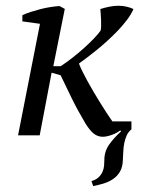

<svg xmlns="http://www.w3.org/2000/svg" viewBox="-20 -461 508 654"><path d="M330.1 4.9Q313.5 4.9 300 -5.4Q286.6 -15.6 271 -40.5Q243.2 -87.4 223.4 -128.2Q203.6 -168.9 186.5 -204.6L155.8 -213.4L115.2 0H41.5L116.2 -379.9L56.2 -388.2V-409.2Q68.4 -415 84.2 -420.2Q100.1 -425.3 116.9 -429.7Q133.8 -434.1 150.9 -436.8Q168 -439.5 182.6 -440.4L200.7 -430.7L161.6 -235.4H186.5Q204.6 -247.1 225.3 -263.2Q246.1 -279.3 265.1 -296.4Q284.2 -313.5 299.6 -329.6Q314.9 -345.7 322.8 -356.9Q324.2 -363.3 324.5 -373.5Q324.7 -383.8 324.2 -394.5Q323.7 -405.3 323 -415Q322.3 -424.8 321.8 -430.2Q336.9 -435.1 352.5 -438.2Q368.2 -441.4 383.8 -441.4Q398.4 -441.4 411.6 -438.2Q424.8 -435.1 434.6 -430.2Q426.8 -412.1 412.8 -393.6Q398.9 -375 381.6 -356.9Q364.3 -338.9 345.5 -321.8Q326.7 -304.7 308.6 -290Q290.5 -275.4 274.9 -263.7Q259.3 -252 249 -244.6Q252.9 -233.4 260.7 -217.8Q268.6 -202.1 278.3 -184.1Q288.1 -166 299.6 -146.7Q311 -127.4 322.3 -109.4Q333.5 -91.3 344 -75.2Q354.5 -59.1 362.8 -47.4H427.7V-20.5Q417 -11.7 411.4 0.7Q405.8 13.2 403.1 27.3Q400.4 41.5 399.9 56.4Q399.4 71.3 398.4 85.9Q397.5 108.9 388.4 124Q379.4 139.2 365 148.9Q350.6 158.7 332.8 164.1Q314.9 169.4 297.4 172.9L291.5 155.8Q307.1 151.4 315.9 142.8Q324.7 134.3 329.1 124.3Q333.5 114.3 334.5 103.8Q335.4 93.3 335.4 84.5Q335.4 54.7 351.8 31.5Q368.2 8.3 392.6 -13.7L389.6 -16.6Q384.3 -12.7 377.2 -8.8Q370.1 -4.9 362.1 -2Q354 1 345.7 2.9Q337.4 4.9 330.1 4.9Z"/></svg>

Font: PT Astra Serif
Style: Italic
Weight: 400
Italic angle: -16°
Designer: A.Korolkova, I. Chaeva
Foundry: ParaType Ltd
Version: Version 1.001